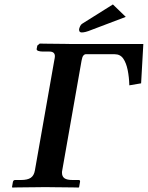

<svg xmlns="http://www.w3.org/2000/svg" viewBox="-20 -844 665 864"><path d="M488 -824 546 -768 393 -710Q376 -703 365.5 -700.5Q355 -698 348 -698Q336 -698 336 -710V-713Q337 -718 340.5 -726Q344 -734 351 -738ZM260 -77Q259 -74 259 -71Q259 -68 259 -66Q259 -50 270 -42Q281 -34 307 -34H334Q342 -34 340 -25L336 -2L334 0Q334 0 316 -0.5Q298 -1 272.5 -1Q247 -1 222.5 -1.5Q198 -2 184 -2Q169 -2 144.5 -1.5Q120 -1 95 -1Q70 -1 53 -0.5Q36 0 36 0L34 -2L38 -25Q40 -34 48 -34H74Q104 -34 118.5 -44Q133 -54 137 -77L224 -571Q227 -585 227 -591Q227 -612 202 -612H173Q160 -612 152 -615Q144 -618 145 -624L148 -639L159 -648Q159 -648 178.5 -647.5Q198 -647 224 -647Q250 -647 272 -646.5Q294 -646 299 -646H625L615 -469L562 -460Q561 -497 554.5 -529Q548 -561 534.5 -580.5Q521 -600 496 -600H366Q360 -600 355 -594Q350 -588 347 -571Z"/></svg>

Font: Libertinus Serif SemiBold
Style: Italic
Weight: 600
Italic angle: -11.5°
Designer: Philipp H. Poll, Khaled Hosny
Foundry: Caleb Maclennan
Version: Version 7.051;RELEASE